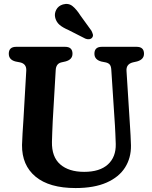

<svg xmlns="http://www.w3.org/2000/svg" viewBox="-20 -937 770 972"><path d="M562 -300 543.5 -583Q542.5 -601.5 535.8 -609.8Q529 -618 515.5 -621L493 -625.5Q458 -635 458 -665Q458 -700 495.5 -700H671.5Q709 -700 709 -665Q709 -636 674 -626L652 -621Q617.5 -612 620.5 -577L638 -300.5Q640 -275 641 -251Q642 -227 643 -201Q644 -138 613.2 -89.2Q582.5 -40.5 519.8 -12.8Q457 15 362.5 15Q229.5 15 160 -42.8Q90.5 -100.5 91.5 -203Q92 -224.5 94.2 -262.2Q96.5 -300 98.5 -328.5L113 -580Q114.5 -613.5 82.5 -621L59.5 -625.5Q24.5 -634 24.5 -665Q24.5 -700 62 -700H309.5Q347 -700 347 -665Q347 -635.5 312 -626L290 -621Q263.5 -614.5 262 -581.5L247 -325Q245.5 -292.5 244.5 -266.2Q243.5 -240 243 -219Q241.5 -142.5 285 -104.8Q328.5 -67 406 -67Q485 -67 526.2 -104.5Q567.5 -142 566 -208Q565 -240 564 -260.2Q563 -280.5 562 -300ZM387.5 -858 442.5 -782Q447.5 -772.5 450 -763.5Q452.5 -754.5 446.5 -746.5Q441 -739.5 431 -738.5Q421 -737.5 412 -741.5L326.5 -785Q297.5 -797.5 281.8 -811Q266 -824.5 260 -845.5Q254 -867 264.5 -887.2Q275 -907.5 298.5 -914.5Q327 -922.5 347.5 -905.8Q368 -889 387.5 -858Z"/></svg>

Font: Fraunces 72pt S100 SemiBold
Style: Regular
Weight: 600
Version: Version 1.000; ttfautohint (v1.8.3)